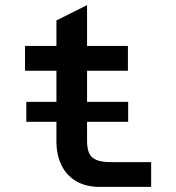

<svg xmlns="http://www.w3.org/2000/svg" viewBox="-20 -732 690 752"><path d="M83 -255V-333H482V-255ZM370 0Q317 0 279 -22Q241 -44 221 -84.5Q201 -125 201 -179V-652L321 -712V-179Q321 -154 328 -135Q335 -116 355.5 -106.5Q376 -97 415 -97H572V0ZM78 -455V-552H481V-455Z"/></svg>

Font: Azeret Mono Medium
Style: Regular
Weight: 500
Designer: Martin Vácha
Foundry: Displaay
Version: Version 1.002